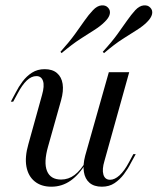

<svg xmlns="http://www.w3.org/2000/svg" viewBox="-20 -683 586 714"><path d="M171 11.3Q133.1 11.3 108.9 -8.5Q84.7 -28.2 78.2 -63.7Q71.8 -99.2 85.5 -146.8L136.3 -329.8Q146 -363.7 139.9 -381.9Q133.9 -400 115.3 -400Q96.8 -400 79.4 -383.5Q62.1 -366.9 45.2 -334.7L29 -304.8H20.2L38.7 -339.5Q49.2 -360.5 64.1 -380.2Q79 -400 99.2 -412.9Q119.4 -425.8 146 -425.8Q175 -425.8 191.9 -411.3Q208.9 -396.8 212.9 -371Q216.9 -345.2 207.3 -310.5L158.9 -138.7Q141.9 -79 154.8 -47.2Q167.7 -15.3 207.3 -15.3Q234.7 -15.3 257.3 -32.3Q279.8 -49.2 300 -83.9L300.8 -78.2Q275 -33.9 242.7 -11.3Q210.5 11.3 171 11.3ZM358.9 11.3Q329.8 11.3 312.9 -3.2Q296 -17.7 291.9 -44Q287.9 -70.2 296.8 -104L384.7 -414.5H460.5L368.5 -84.7Q358.9 -53.2 364.5 -33.9Q370.2 -14.5 389.5 -14.5Q406.5 -14.5 424.6 -31Q442.7 -47.6 459.7 -79.8L475.8 -109.7H484.7L466.1 -75.8Q455.6 -54.8 440.7 -35.1Q425.8 -15.3 406 -2Q386.3 11.3 358.9 11.3ZM208.9 -485.5 204.8 -490.3Q238.7 -528.2 259.3 -556.9Q279.8 -585.5 294.8 -606.9Q309.7 -628.2 325.8 -645.2Q341.1 -661.3 356.9 -662.9Q372.6 -664.5 381.5 -654.8Q391.1 -645.2 388.3 -631Q385.5 -616.9 368.5 -600.8Q353.2 -585.5 330.6 -571.4Q308.1 -557.3 278.2 -537.9Q248.4 -518.5 208.9 -485.5ZM366.9 -485.5 362.1 -490.3Q396.8 -528.2 417.3 -556.9Q437.9 -585.5 452.8 -606.9Q467.7 -628.2 483.1 -645.2Q498.4 -661.3 514.1 -662.9Q529.8 -664.5 538.7 -654.8Q548.4 -645.2 545.6 -631Q542.7 -616.9 526.6 -600.8Q511.3 -585.5 488.7 -571.4Q466.1 -557.3 435.9 -537.9Q405.6 -518.5 366.9 -485.5Z"/></svg>

Font: Playfair 144pt
Style: Italic
Weight: 400
Italic angle: -15.6°
Designer: Claus Eggers Sørensen
Foundry: Claus Eggers Sørensen
Version: Version 2.001;gftools[0.9.30]